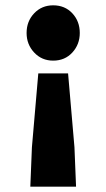

<svg xmlns="http://www.w3.org/2000/svg" viewBox="-20 -532 400 722"><path d="M94 170 100 22 124 -256H236L260 22L266 170ZM180 -304Q137 -304 108.5 -334.5Q80 -365 80 -408Q80 -452 108.5 -482Q137 -512 180 -512Q224 -512 252 -482Q280 -452 280 -408Q280 -365 252 -334.5Q224 -304 180 -304Z"/></svg>

Font: Mada Black
Style: Regular
Weight: 900
Designer: Khaled Hosny
Version: Version 1.5